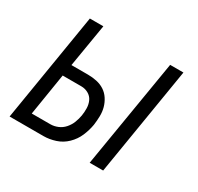

<svg xmlns="http://www.w3.org/2000/svg" viewBox="-120 -672 839 814"><g transform="rotate(30 300.0 -265.0)"><path d="M407 0 495 -530H560L473 0ZM15 0 102 -530H168L133 -320H214Q236 -320 257 -315.5Q278 -311 295 -300Q312 -289 323.5 -271.5Q335 -254 340.5 -234Q346 -214 345.5 -192Q345 -170 342 -148Q337 -119 325 -91Q313 -63 290.5 -41Q268 -19 238.5 -9.5Q209 0 181 0ZM90 -58H181Q199 -58 217 -65.5Q235 -73 248 -88Q261 -103 268 -121Q275 -139 278 -157Q281 -175 280.5 -194Q280 -213 272.5 -229Q265 -245 249 -254Q233 -263 214 -263H123Z"/></g></svg>

Font: Iosevka Curly LtExObl
Style: Regular
Weight: 300
Width: 7
Italic angle: -9°
Monospace: yes
Designer: Belleve Invis
Foundry: Belleve Invis
Version: Version 11.1.0; ttfautohint (v1.8.3)